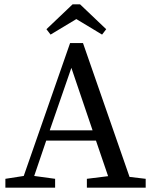

<svg xmlns="http://www.w3.org/2000/svg" viewBox="-20 -868 704 888"><path d="M653.8 0H381.8V-41L480 -53.2L423.8 -217.8H193.8L138.2 -54.2L234.9 -41V0H4.9V-41L89.8 -54.2L304.2 -668.9H363.8L579.1 -49.8L653.8 -41ZM408.2 -265.1 310.1 -554.2 210 -265.1ZM452.1 -708 333 -779.8 213.9 -708 194.8 -732.9 315.9 -848.1H350.1L471.2 -732.9Z"/></svg>

Font: SourceSerifPro-Regular
Style: Regular
Weight: 400
Designer: Frank Grießhammer
Foundry: Adobe Systems Incorporated
Version: Version 1.014;PS Version 1.0;hotconv 1.0.73;makeotf.lib2.5.5